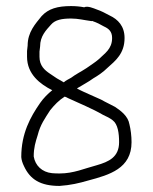

<svg xmlns="http://www.w3.org/2000/svg" viewBox="-20 -645 502 632"><path d="M190 -374C172.1 -383.8 161.9 -389.9 145 -402C126.5 -414.3 110 -429 110 -458V-475C110.7 -480.3 111.3 -486 112 -492C112 -526.1 131.5 -545.5 148 -564C161.7 -580 184.6 -584 214 -584C237.9 -584 256.7 -578.7 278 -576C279.3 -575.3 281.3 -575.3 284 -576C284.7 -575.3 285.3 -575 286 -575C298.2 -570.9 309.7 -565.2 322 -558C337.7 -550.9 349 -541.6 349 -520C349 -483 324.1 -469.1 305 -450C293.2 -439.6 278.4 -430.7 265 -421C246.7 -408.8 231 -401.8 214 -389C207.5 -384.9 196.3 -380.3 190 -374ZM193 -327C197 -325.7 200.7 -324 204 -322C242.9 -303.9 283.3 -287.8 319 -267C330.8 -261.6 342.3 -256 351 -249C367.9 -236.3 372 -206.7 372 -177C372 -127.8 338.2 -112.5 298 -101C257.9 -90.5 222.7 -74 176 -74C167.3 -74 159 -74.3 151 -75C118.5 -78.3 96 -99.8 91 -130C91 -158.9 96.7 -176.6 104 -200C112.8 -235.1 128.1 -255.5 145 -282C159 -299.4 174.2 -315.3 193 -327ZM214 -625C169.1 -625 139.3 -616.3 117 -592C96.9 -566.9 71 -539.7 71 -495L69 -477V-458C69 -400.9 111.9 -368.1 152 -348C138.1 -337.2 122.2 -320.8 112 -306C80 -259.8 50 -205.8 50 -128C50.7 -118.7 53.7 -108.7 59 -98C79.2 -54.3 112.9 -33 176 -33C212 -35.4 240.9 -42.2 271 -51C340.4 -69.5 413 -90.4 413 -177C413 -197.3 410.3 -218.9 406 -236C401.6 -262.7 377.8 -280.4 359 -293C345.5 -300.5 327.1 -308.8 313 -317C288.5 -328.3 259.2 -340.4 234 -353C234 -353.7 234.2 -354 234.5 -354C234.8 -354 235 -354.3 235 -355C253.8 -366.7 269.2 -374.1 287 -387C302.9 -396.2 320.1 -408.1 333 -421C360.6 -445.6 390 -468.7 390 -520C390 -559 368.3 -581.3 341 -594C326.1 -602 313.2 -608.9 298 -614C289.2 -617.3 268.4 -626.7 257 -621C244 -623.6 228.8 -625 214 -625Z"/></svg>

Font: HoneyBee
Style: SeLit
Weight: 300
Foundry: Cannot Into Space Fonts
Version: Version 0.89